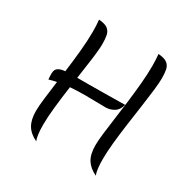

<svg xmlns="http://www.w3.org/2000/svg" viewBox="-183 -970 1151 1169"><g transform="rotate(30 392.5 -385.5)"><path d="M694 -684Q694 -652 687.5 -596Q681 -540 671 -471Q661 -402 651 -330Q641 -258 634.5 -192.5Q628 -127 628 -78Q628 -2 642 31Q593 8 570 -29Q547 -66 547 -129Q547 -160 553 -211.5Q559 -263 568 -327Q577 -391 585.5 -460Q594 -529 600 -596Q606 -663 606 -720Q606 -742 605 -762.5Q604 -783 602 -802Q645 -799 664.5 -784Q684 -769 689 -744Q694 -719 694 -684ZM581 -432Q571 -392 543.5 -375.5Q516 -359 486 -359Q452 -359 415 -360Q378 -361 342 -361Q315 -361 288.5 -360Q262 -359 236 -357Q225 -279 217 -205Q209 -131 209 -78Q209 -2 223 31Q174 8 151.5 -29.5Q129 -67 129 -129Q129 -162 136 -219.5Q143 -277 152 -345Q125 -340 99 -332Q98 -338 97.5 -352.5Q97 -367 97 -373Q97 -402 115 -413.5Q133 -425 163 -427Q173 -503 180.5 -579.5Q188 -656 188 -720Q188 -741 187 -762Q186 -783 184 -802Q227 -799 246.5 -784Q266 -769 271 -744Q276 -719 276 -684Q276 -647 267 -578Q258 -509 246 -429Q272 -429 323 -429Q374 -429 441 -430Q508 -431 581 -432Z"/></g></svg>

Font: Merienda Light
Style: Regular
Weight: 300
Designer: Eduardo Rodriguez Tunni
Foundry: Eduardo Rodriguez Tunni
Version: Version 2.001; ttfautohint (v1.8.4.7-5d5b)